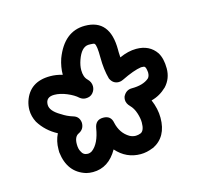

<svg xmlns="http://www.w3.org/2000/svg" viewBox="-82 -888 724 696"><g transform="rotate(-15 280.0 -540.0)"><path d="M185 -280Q172 -280 160 -283Q94 -303 85 -381V-392Q85 -423 98 -449Q56 -471 32 -510Q20 -533 20 -557Q20 -573 25 -589Q47 -656 124 -656Q147 -656 170 -649Q170 -678 180 -708Q215 -800 293 -800Q387 -800 387 -685V-676L388 -656Q421 -671 451 -671Q501 -671 526 -634Q540 -611 540 -574Q540 -536 515 -509Q489 -484 457 -476Q472 -441 472 -407Q472 -335 417 -308H416Q392 -298 369 -298Q315 -298 278 -340Q244 -280 185 -280ZM184 -349Q192 -349 200 -354Q228 -375 237 -431Q242 -461 271 -461Q300 -461 305 -433Q314 -392 346 -373Q357 -367 369 -367Q378 -367 388 -371Q402 -378 402 -408Q402 -424 395.5 -444Q389 -464 376.5 -476.5Q364 -489 364 -503Q364 -509 366 -515Q377 -537 399 -537Q442 -537 464 -556Q471 -563 471 -577V-578Q469 -598 464 -600Q464 -602 451 -602Q423 -598 376 -575Q368 -571 360 -571Q338 -571 328 -593Q318 -629 318 -674.5Q318 -720 311 -727Q309 -730 295 -730H287Q261 -728 246 -685Q239 -665 239 -648Q239 -622 252 -609.5Q265 -597 265 -581Q265 -567 255.5 -556Q246 -545 229 -545Q217 -545 207 -553Q193 -566 168 -576.5Q143 -587 121 -587Q89 -587 89 -558Q89 -535 125 -514Q146 -500 168 -493.5Q190 -487 192 -463Q192 -439 171 -429Q154 -421 154 -393Q154 -375 160 -365Q167 -349 184 -349Z"/></g></svg>

Font: Bubblez Graffiti
Style: Regular
Weight: 400
Designer: GGBotNet
Foundry: GGBotNet
Version: 1.00